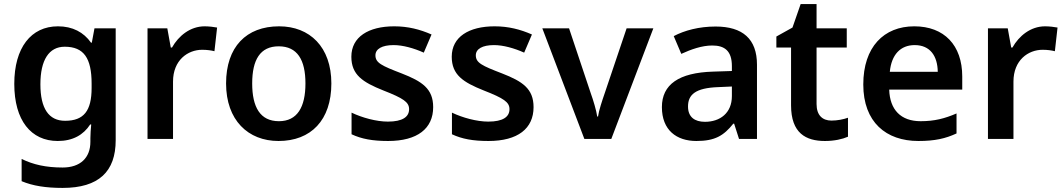

<svg xmlns="http://www.w3.org/2000/svg" viewBox="-20 -681 5217 941"><path d="M264 -552C132 -552 50 -447 50 -270C50 -91 132 10 263 10C337 10 389 -20 422 -71H427C425 -53 423 -20 423 -4V14C423 93 373 140 287 140C206 140 143 126 86 98V207C141 230 205 240 287 240C464 240 547 160 547 6V-542H443L430 -472H426C390 -523 336 -552 264 -552ZM297 -452C391 -452 429 -396 429 -271V-250C429 -138 391 -89 299 -89C219 -89 178 -149 178 -268C178 -387 220 -452 297 -452Z M983 -552C912 -552 855 -505 823 -448H817L800 -542H703V0H828V-281C828 -386 900 -437 971 -437C995 -437 1015 -434 1031 -430L1044 -546C1029 -549 1003 -552 983 -552Z M1604 -272C1604 -451 1498 -552 1348 -552C1187 -552 1088 -451 1088 -272C1088 -92 1196 10 1345 10C1504 10 1604 -92 1604 -272ZM1216 -272C1216 -388 1255 -454 1346 -454C1437 -454 1477 -388 1477 -272C1477 -156 1437 -87 1347 -87C1255 -87 1216 -156 1216 -272Z M2103 -156C2103 -246 2049 -282 1949 -321C1850 -359 1820 -373 1820 -410C1820 -441 1852 -460 1909 -460C1954 -460 2008 -445 2057 -423L2095 -512C2038 -537 1980 -552 1912 -552C1786 -552 1702 -500 1702 -403C1702 -314 1758 -278 1858 -238C1958 -199 1985 -180 1985 -146C1985 -108 1953 -85 1881 -85C1825 -85 1755 -104 1703 -129V-23C1752 0 1806 10 1882 10C2026 10 2103 -51 2103 -156Z M2595 -156C2595 -246 2541 -282 2441 -321C2342 -359 2312 -373 2312 -410C2312 -441 2344 -460 2401 -460C2446 -460 2500 -445 2549 -423L2587 -512C2530 -537 2472 -552 2404 -552C2278 -552 2194 -500 2194 -403C2194 -314 2250 -278 2350 -238C2450 -199 2477 -180 2477 -146C2477 -108 2445 -85 2373 -85C2317 -85 2247 -104 2195 -129V-23C2244 0 2298 10 2374 10C2518 10 2595 -51 2595 -156Z M2844 0H2976L3182 -542H3051L2943 -222C2932 -190 2915 -140 2911 -110H2907C2903 -139 2887 -192 2876 -222L2769 -542H2638Z M3487 -551C3406 -551 3335 -532 3282 -504L3319 -417C3367 -439 3420 -458 3471 -458C3531 -458 3567 -432 3567 -357V-333L3475 -330C3307 -325 3224 -267 3224 -156C3224 -43 3296 10 3393 10C3484 10 3527 -16 3574 -75H3578L3602 0H3690V-364C3690 -490 3620 -551 3487 -551ZM3500 -254 3567 -257V-210C3567 -127 3509 -84 3435 -84C3385 -84 3352 -107 3352 -159C3352 -217 3388 -250 3500 -254Z M4055 -90C4011 -90 3982 -116 3982 -171V-448H4130V-542H3982V-661H3904L3864 -546L3785 -502V-448H3857V-165C3857 -28 3930 10 4023 10C4069 10 4109 1 4136 -11V-104C4114 -96 4084 -90 4055 -90Z M4461 -552C4312 -552 4211 -451 4211 -267C4211 -82 4323 10 4481 10C4562 10 4614 -2 4668 -27V-125C4610 -100 4560 -87 4492 -87C4395 -87 4341 -143 4338 -242H4696V-306C4696 -460 4607 -552 4461 -552ZM4463 -460C4539 -460 4575 -406 4576 -329H4341C4349 -413 4393 -460 4463 -460Z M5102 -552C5031 -552 4974 -505 4942 -448H4936L4919 -542H4822V0H4947V-281C4947 -386 5019 -437 5090 -437C5114 -437 5134 -434 5150 -430L5163 -546C5148 -549 5122 -552 5102 -552Z"/></svg>

Font: Noto Sans Syriac SemiBold
Style: Regular
Weight: 600
Designer: Patrick Giasson and the Monotype Design Team
Foundry: Monotype Imaging Inc.
Version: Version 3.000